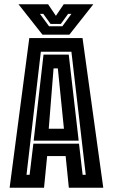

<svg xmlns="http://www.w3.org/2000/svg" viewBox="-20 -878 528 898"><path d="M25 0 117 -700H366L463 0H302L287 -148H200.5L186 0ZM104 -60.5H118.5L136 -206H349.5L366.5 -60.5H381L314 -636H171ZM137.5 -220 183.5 -622.5H301.5L348 -220ZM208 -276H279L250.5 -558H230.5ZM178.5 -716 66.5 -858H205L241.5 -804L278 -858H416.5L304.5 -716ZM209.5 -755H271.5L314 -813H298.5L264.5 -766H216.5L182.5 -813H167Z"/></svg>

Font: Tourney Condensed Regular
Style: Bold
Weight: 700
Width: 3
Designer: Tyler Finck
Foundry: Etcetera Type Co
Version: Version 1.010; ttfautohint (v1.8.3)